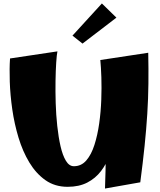

<svg xmlns="http://www.w3.org/2000/svg" viewBox="-20 -1072 925 1110"><path d="M371 8Q297 8 242.5 -30.5Q188 -69 149.5 -133Q111 -197 87 -276.5Q63 -356 51 -439.5Q39 -523 36.5 -600Q34 -677 38 -734L312 -775Q308 -756 305 -710.5Q302 -665 301 -604Q300 -543 302 -476Q304 -409 311 -344Q318 -279 330 -226.5Q342 -174 361 -142.5Q380 -111 407 -111Q450 -111 479 -144.5Q508 -178 526 -234.5Q544 -291 553.5 -358.5Q563 -426 565.5 -495.5Q568 -565 566 -625Q564 -685 560 -725L664 -511Q663 -462 659 -405Q655 -348 645 -289.5Q635 -231 615.5 -178Q596 -125 564 -83Q532 -41 484.5 -16.5Q437 8 371 8ZM587 18Q591 -90 591.5 -183Q592 -276 589 -362Q586 -448 579 -536.5Q572 -625 560 -725L837 -767Q839 -675 838 -588.5Q837 -502 831.5 -414Q826 -326 816 -229Q806 -132 791 -18ZM457 -820 399 -866 569 -1052 653 -970Z"/></svg>

Font: Marhey Light
Style: Regular
Weight: 300
Designer: Nur Syamsi & Bustanul Arifin
Foundry: Namelatype
Version: Version 1.000